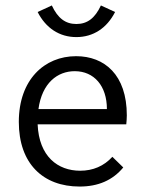

<svg xmlns="http://www.w3.org/2000/svg" viewBox="-20 -674 540 704"><path d="M350 -654C328 -607 300 -586 260 -586C220 -586 192 -607 170 -654L118 -630C148 -571 198 -538 260 -538C322 -538 372 -571 402 -630ZM272 10C340 10 393 -13 432 -60L392 -99C361 -65 321 -48 274 -48C192 -48 123 -100 118 -218H443C444 -229 445 -240 445 -251C445 -400 363 -468 259 -468C143 -468 49 -382 49 -227C49 -74 138 10 272 10ZM121 -274C134 -370 191 -413 254 -413C325 -413 372 -359 372 -274Z"/></svg>

Font: Inconsolata Thin
Style: Regular
Weight: 100
Monospace: yes
Designer: Raph Levien, Cyreal, Brenton Simpson
Foundry: Raph Levien, Cyreal, Google
Version: Version 3.100